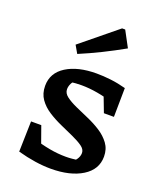

<svg xmlns="http://www.w3.org/2000/svg" viewBox="-141 -842 774 936"><g transform="rotate(20 246.0 -374.0)"><path d="M235 7Q197 7 153.5 0.5Q110 -6 63 -19L110 -104Q156 -89 199.5 -81Q243 -73 285 -73Q301 -73 316.5 -74.5Q332 -76 348 -78L312 -55Q330 -67 341.5 -83Q353 -99 353 -117Q353 -136 332.5 -150.5Q312 -165 280 -179.5Q248 -194 212 -210Q176 -226 144 -246.5Q112 -267 92 -295.5Q72 -324 72 -364Q72 -431 131.5 -468.5Q191 -506 288 -506Q323 -506 361.5 -501.5Q400 -497 441 -486L409 -398Q364 -412 321 -419.5Q278 -427 239 -427Q224 -427 209 -426Q194 -425 178 -423L210 -440Q192 -429 185 -414Q178 -399 178 -385Q178 -364 198.5 -348.5Q219 -333 251 -318.5Q283 -304 319 -288.5Q355 -273 387 -252.5Q419 -232 439.5 -204Q460 -176 460 -137Q460 -70 398 -31.5Q336 7 235 7ZM63 -19 67 -177H120L176 -20ZM387 -336 329 -488 441 -486 439 -336ZM166 -563 143 -603 329 -755H345L389 -673Q334 -642 278.5 -614.5Q223 -587 166 -563Z"/></g></svg>

Font: Piazzolla Thin
Style: Bold
Weight: 700
Version: Version 2.005